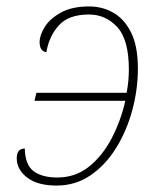

<svg xmlns="http://www.w3.org/2000/svg" viewBox="-20 -566 494 596"><path d="M156 10Q96 10 64 -15Q32 -40 32 -75Q32 -105 57 -105Q58 -54 84.5 -34.5Q111 -15 158 -15Q214 -15 256 -48.5Q298 -82 326.5 -136.5Q355 -191 369 -253H87L93 -278H373Q377 -298 378.5 -316.5Q380 -335 380 -350Q380 -443 344 -482Q308 -521 256 -521Q193 -521 162.5 -487Q132 -453 124 -404Q103 -407 103 -435Q103 -457 119 -482.5Q135 -508 169 -527Q203 -546 257 -546Q298 -546 332 -526.5Q366 -507 387 -465Q408 -423 408 -353Q408 -288 390.5 -223.5Q373 -159 340 -106Q307 -53 260.5 -21.5Q214 10 156 10Z"/></svg>

Font: Noto Serif Thin
Style: Italic
Weight: 100
Italic angle: -12°
Designer: Monotype Design Team
Foundry: Monotype Imaging Inc.
Version: Version 2.014; ttfautohint (v1.8.4.7-5d5b)